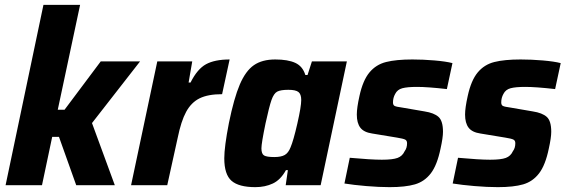

<svg xmlns="http://www.w3.org/2000/svg" viewBox="-20 -763 2333 791"><path d="M3 0 159 -743H310L218 -311H246L395 -510H557L359 -256L453 0H294L223 -199H195L153 0Z M628 -510H772L757 -423H765Q793 -479 829 -498.5Q865 -518 926 -518L895 -375Q837 -375 802.5 -358Q768 -341 747 -302.5Q726 -264 712 -195L669 0H520Z M904 -111Q904 -158 923 -256Q944 -359 968 -415Q992 -471 1026 -494.5Q1060 -518 1114 -518Q1166 -518 1196.5 -504Q1227 -490 1238 -454H1247L1265 -510H1409L1301 0H1157L1166 -62H1158Q1136 -22 1104 -7Q1072 8 1032 8Q964 8 934 -18Q904 -44 904 -111ZM1177 -156Q1189 -184 1205 -254Q1221 -324 1221 -351Q1221 -375 1209.5 -384Q1198 -393 1168 -393Q1136 -393 1122 -385.5Q1108 -378 1098.5 -351Q1089 -324 1074 -255Q1057 -173 1057 -152Q1057 -129 1068 -122.5Q1079 -116 1110 -116Q1138 -116 1153 -124.5Q1168 -133 1177 -156Z M1399 -7 1421 -113Q1509 -105 1553 -105Q1598 -105 1618 -112.5Q1638 -120 1647 -140Q1657 -153 1657 -173Q1657 -184 1649 -188Q1641 -192 1616 -196L1513 -213Q1479 -218 1464.5 -237Q1450 -256 1450 -291Q1450 -319 1461 -368Q1475 -432 1502 -464.5Q1529 -497 1570.5 -507.5Q1612 -518 1679 -518Q1723 -518 1770 -514Q1817 -510 1844 -503L1821 -396Q1742 -405 1698 -405Q1658 -405 1637.5 -399.5Q1617 -394 1608 -376Q1599 -360 1599 -341Q1599 -330 1606 -326.5Q1613 -323 1636 -320L1729 -304Q1768 -298 1786.5 -281.5Q1805 -265 1805 -220Q1805 -196 1795 -151Q1781 -83 1755 -49Q1729 -15 1689.5 -3.5Q1650 8 1585 8Q1541 8 1488.5 3.5Q1436 -1 1399 -7Z M1845 -7 1867 -113Q1955 -105 1999 -105Q2044 -105 2064 -112.5Q2084 -120 2093 -140Q2103 -153 2103 -173Q2103 -184 2095 -188Q2087 -192 2062 -196L1959 -213Q1925 -218 1910.5 -237Q1896 -256 1896 -291Q1896 -319 1907 -368Q1921 -432 1948 -464.5Q1975 -497 2016.5 -507.5Q2058 -518 2125 -518Q2169 -518 2216 -514Q2263 -510 2290 -503L2267 -396Q2188 -405 2144 -405Q2104 -405 2083.5 -399.5Q2063 -394 2054 -376Q2045 -360 2045 -341Q2045 -330 2052 -326.5Q2059 -323 2082 -320L2175 -304Q2214 -298 2232.5 -281.5Q2251 -265 2251 -220Q2251 -196 2241 -151Q2227 -83 2201 -49Q2175 -15 2135.5 -3.5Q2096 8 2031 8Q1987 8 1934.5 3.5Q1882 -1 1845 -7Z"/></svg>

Font: Saira Semi Condensed
Style: Bold Italic
Weight: 700
Width: 4
Italic angle: -12°
Designer: Hector Gatti with collaboration of the Omnibus-Type team
Foundry: Omnibus-Type
Version: Version 1.001; ttfautohint (v1.8)